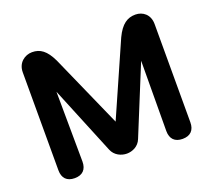

<svg xmlns="http://www.w3.org/2000/svg" viewBox="-117 -830 1094 990"><g transform="rotate(-20 430.0 -335.0)"><path d="M134 8C177 8 200 -16 200 -59L197 -443L350 -70C364 -35 399 -19 430 -19C460 -19 495 -34 509 -70L662 -444L660 -59C660 -16 683 8 726 8C769 8 792 -16 792 -59V-598C792 -651 755 -678 715 -678C671 -678 637 -656 607 -593L431 -194L254 -593C224 -656 192 -678 148 -678C108 -678 68 -649 68 -597V-59C68 -16 91 8 134 8Z"/></g></svg>

Font: SN Pro
Style: Bold
Weight: 700
Designer: Tobias Whetton
Foundry: Supernotes
Version: Version 1.003;Glyphs 3.3 (3324)